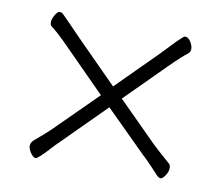

<svg xmlns="http://www.w3.org/2000/svg" viewBox="-61 -564 721 626"><g transform="rotate(10 300.0 -250.5)"><path d="M490 -26Q454 -65 437 -80L302 -214L161 -73Q151 -64 135 -46Q101 -9 93.5 -9Q86 -9 77 -22Q68 -35 68 -45.5Q68 -56 78 -65Q117 -98 131 -112L268 -248L132 -385Q94 -424 71 -441Q66 -445 66 -455Q66 -465 74 -478.5Q82 -492 88.5 -492Q95 -492 99 -488.5Q103 -485 117 -470.5Q131 -456 163 -423L302 -283L435 -416Q467 -449 480 -463Q501 -484 505 -484Q516 -484 524 -471Q532 -458 532 -448Q532 -438 525 -432Q504 -416 466 -378L337 -249L467 -119Q477 -109 525 -67Q530 -63 530 -52Q530 -41 521.5 -28Q513 -15 506 -15Q499 -15 490 -26Z"/></g></svg>

Font: LXGW WenKai TC Light
Style: Regular
Weight: 300
Designer: LXGW / Fontworks Inc.
Foundry: LXGW / Fontworks Inc.
Version: Version 1.330